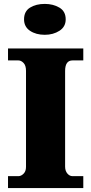

<svg xmlns="http://www.w3.org/2000/svg" viewBox="-20 -962 466 982"><path d="M21 0V-61H74Q88 -61 100.5 -73.5Q113 -86 113 -108V-600Q113 -627 100.5 -640Q88 -653 74 -653H21V-714H406V-653H351Q313 -653 313 -599V-110Q313 -88 324.5 -74.5Q336 -61 351 -61H406V0ZM209 -784Q164 -784 133.5 -804.5Q103 -825 103 -863Q103 -904 133.5 -923Q164 -942 209 -942Q252 -942 284 -923Q316 -904 316 -863Q316 -825 284 -804.5Q252 -784 209 -784Z"/></svg>

Font: Noto Serif Myanmar Black
Style: Regular
Weight: 900
Designer: Ben Mitchell and the Monotype Design Team
Foundry: Monotype Imaging Inc.
Version: Version 2.106; ttfautohint (v1.8.4.7-5d5b)